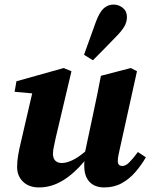

<svg xmlns="http://www.w3.org/2000/svg" viewBox="-20 -806 663 841"><path d="M437 15Q395 15 372 -9.5Q349 -34 349 -80Q349 -85 349 -90Q349 -95 350 -100Q304 -45 254.5 -15Q205 15 151 15Q107 15 81 -10Q55 -35 55 -75Q55 -100 59.5 -126Q64 -152 70 -177L121 -397L44 -404L52 -450L259 -508L293 -494L224 -202Q220 -181 216 -164Q212 -147 212 -133Q212 -112 222.5 -102Q233 -92 250 -92Q294 -92 353 -142L391 -321Q399 -360 407 -397.5Q415 -435 422 -474L553 -508L580 -494L505 -155Q501 -139 498.5 -125Q496 -111 496 -101Q496 -79 516 -79Q530 -79 545 -93.5Q560 -108 584 -140L619 -117Q600 -84 574 -53.5Q548 -23 514 -4Q480 15 437 15ZM348 -566Q361 -603 374.5 -639.5Q388 -676 401 -713Q417 -755 435.5 -770.5Q454 -786 477 -786Q500 -786 518 -771.5Q536 -757 536 -731Q536 -709 524 -689Q512 -669 489 -646Q464 -620 438.5 -594Q413 -568 387 -542Z"/></svg>

Font: Source Serif 4 SmText
Style: Bold Italic
Weight: 700
Italic angle: -12°
Designer: Frank Grießhammer
Foundry: Adobe
Version: Version 4.005;hotconv 1.1.0;makeotfexe 2.6.0